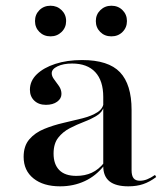

<svg xmlns="http://www.w3.org/2000/svg" viewBox="-20 -636 583 667"><path d="M338.7 -207.3V-299.2Q338.7 -355.6 310.9 -385.5Q283.1 -415.3 230.6 -415.3Q200 -415.3 179.8 -405.6Q159.7 -396 159.7 -381.5Q159.7 -371 168.1 -360.1Q176.6 -349.2 185.1 -336.7Q193.5 -324.2 193.5 -309.7Q193.5 -293.5 178.6 -282.7Q163.7 -271.8 139.5 -271.8Q114.5 -271.8 99.2 -286.3Q83.9 -300.8 83.9 -324.2Q83.9 -354.8 107.7 -377.8Q131.5 -400.8 172.2 -414.1Q212.9 -427.4 265.3 -427.4Q356.5 -427.4 396.8 -385.1Q437.1 -342.7 437.1 -254V-207.3ZM188.7 11.3Q130.6 11.3 96.4 -16.1Q62.1 -43.5 62.1 -91.1Q62.1 -129 81.9 -152Q101.6 -175 133.1 -187.9Q164.5 -200.8 199.6 -208.9Q234.7 -216.9 266.5 -225Q298.4 -233.1 319 -246.4Q339.5 -259.7 340.3 -282.3L341.1 -266.9Q336.3 -246.8 316.9 -234.7Q297.6 -222.6 272.2 -212.9Q246.8 -203.2 222.6 -190.7Q198.4 -178.2 182.3 -157.7Q166.1 -137.1 166.1 -102.4Q166.1 -65.3 185.9 -45.2Q205.6 -25 245.2 -25Q275 -25 298.8 -35.9Q322.6 -46.8 341.9 -71V-61.3Q313.7 -25 274.6 -6.9Q235.5 11.3 188.7 11.3ZM437.1 -44.4Q437.1 -25.8 444 -16.9Q450.8 -8.1 466.1 -8.1Q478.2 -8.1 490.7 -12.9Q503.2 -17.7 518.5 -28.2L522.6 -21Q500 -4 477.4 3.6Q454.8 11.3 425.8 11.3Q382.3 11.3 360.5 -6Q338.7 -23.4 338.7 -58.9V-207.3H437.1ZM366.9 -509.7Q343.5 -509.7 328.2 -525Q312.9 -540.3 312.9 -562.9Q312.9 -585.5 328.6 -600.8Q344.4 -616.1 366.9 -616.1Q390.3 -616.1 405.6 -600.8Q421 -585.5 421 -562.9Q421 -540.3 405.6 -525Q390.3 -509.7 366.9 -509.7ZM155.6 -509.7Q132.3 -509.7 116.9 -525Q101.6 -540.3 101.6 -562.9Q101.6 -585.5 116.9 -600.8Q132.3 -616.1 155.6 -616.1Q178.2 -616.1 194 -600.8Q209.7 -585.5 209.7 -562.9Q209.7 -540.3 194 -525Q178.2 -509.7 155.6 -509.7Z"/></svg>

Font: Playfair 144pt SemiExpanded SemiBold
Style: Regular
Weight: 600
Width: 6
Designer: Claus Eggers Sørensen
Foundry: Claus Eggers Sørensen
Version: Version 2.203